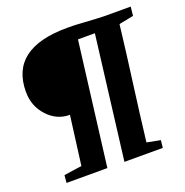

<svg xmlns="http://www.w3.org/2000/svg" viewBox="-136 -890 973 1012"><g transform="rotate(-20 351.0 -383.5)"><path d="M70.3 -42.5 170.4 -57.1 206.1 -331.1Q132.8 -331.1 81.1 -387.7Q29.3 -443.8 29.3 -523.9Q29.3 -767.1 349.1 -767.1Q388.7 -767.1 411.1 -765.6L448.2 -763.2Q514.6 -758.8 557.1 -757.8H702.1L696.8 -707.5L615.2 -691.4Q606.4 -615.7 596.2 -535.2L554.2 -212.9Q543.9 -132.8 535.2 -56.6L610.8 -42L606.4 0H391.1L476.6 -690.4H381.8L295.4 0H66.4Z"/></g></svg>

Font: Merriweather
Style: Heavy Italic
Weight: 900
Italic angle: -7°
Designer: Eben Sorkin
Foundry: Eben Sorkin
Version: Version 1.001